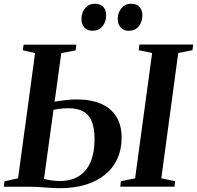

<svg xmlns="http://www.w3.org/2000/svg" viewBox="-27 -976 1030 1004"><path d="M287 8Q261 8 232.8 6Q204.5 4 177.5 2.2Q150.5 0.5 127.5 0.5H-7L-3.5 -28L67.5 -43.5L156.5 -698.5L92.5 -713L96.5 -742.5H372L368.5 -712.5L293.5 -698.5L203 -40.5Q220.5 -36 242 -32.8Q263.5 -29.5 285.5 -29.5Q345 -29.5 385.5 -55Q426 -80.5 446.8 -129.2Q467.5 -178 467.5 -247.5Q467.5 -305.5 453 -341.2Q438.5 -377 408.2 -393.5Q378 -410 330 -410Q303.5 -410 279.5 -406.5Q255.5 -403 237.5 -399.5L240 -440Q254.5 -444 277.2 -447.5Q300 -451 325.8 -453.5Q351.5 -456 375 -456Q448.5 -456 500.8 -433.5Q553 -411 581 -366.5Q609 -322 609 -255.5Q609 -194.5 586.8 -145.8Q564.5 -97 522.5 -62.8Q480.5 -28.5 421 -10.2Q361.5 8 287 8ZM602 0 605 -28.5 679.5 -43.5 768.5 -699 698.5 -713.5 702 -743H983L979.5 -713.5L905 -699L816.5 -43.5L888.5 -28.5L885.5 0ZM456 -815Q430 -815 414.2 -832.5Q398.5 -850 399 -877.5Q399 -910.5 418.5 -933.5Q438 -956.5 469.5 -956.5Q499 -956.5 513.8 -939Q528.5 -921.5 528 -896.5Q528 -862 509 -838.5Q490 -815 456 -815ZM645.5 -815Q619.5 -815 604 -832.5Q588.5 -850 588.5 -877.5Q589 -910.5 608.5 -933.5Q628 -956.5 659 -956.5Q688.5 -956.5 703.2 -939Q718 -921.5 717.5 -896.5Q717.5 -862 698.8 -838.5Q680 -815 645.5 -815Z"/></svg>

Font: Merriweather 96pt SemiBold
Style: Italic
Weight: 600
Italic angle: -7.8°
Version: Version 2.101